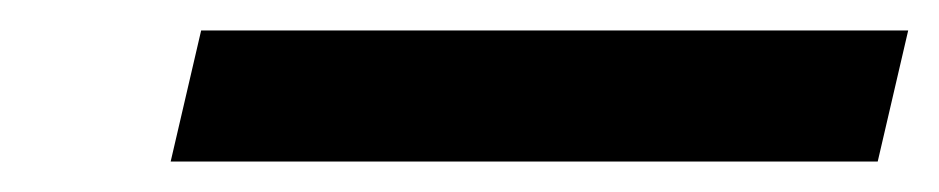

<svg xmlns="http://www.w3.org/2000/svg" viewBox="-20 -866 616 126"><path d="M92 -760H556L576 -846H112Z"/></svg>

Font: Noto Sans SemiBold
Style: Italic
Weight: 600
Italic angle: -12°
Designer: Monotype Design Team
Foundry: Monotype Imaging Inc.
Version: Version 2.013